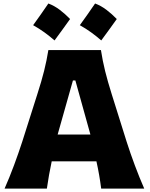

<svg xmlns="http://www.w3.org/2000/svg" viewBox="-20 -1102 875 1122"><path d="M6.8 0Q35.6 -65.4 62.3 -137.2Q88.9 -209 109.9 -273.9L198.2 -551.8Q222.7 -627.4 237.8 -688Q252.9 -748.5 262.7 -809.6H569.8Q579.6 -746.1 594.5 -686Q609.4 -626 632.8 -551.8L720.2 -273.4Q741.7 -206.1 768.1 -135.5Q794.4 -64.9 822.8 0H571.3Q566.4 -39.1 559.3 -79.6Q552.2 -120.1 543.5 -159.2H282.2Q265.1 -79.1 253.9 0ZM508.3 -315.9 420.4 -631.8H406.2L316.9 -315.9ZM535.7 -1081.6Q571.1 -1068.2 602.8 -1044Q634.5 -1019.8 662.4 -990.8Q640.4 -960.2 617.9 -928.8Q595.3 -897.4 571.7 -865.7Q544.3 -889.8 513.1 -912.4Q482 -935 446.5 -954.8Q470.2 -987.1 492.2 -1018.7Q514.2 -1050.4 535.7 -1081.6ZM262.7 -1081.6Q298.2 -1068.2 329.9 -1044Q361.6 -1019.8 389.5 -990.8Q367.5 -960.2 344.9 -928.8Q322.4 -897.4 298.7 -865.7Q271.3 -889.8 240.2 -912.4Q209 -935 173.6 -954.8Q197.2 -987.1 219.2 -1018.7Q241.3 -1050.4 262.7 -1081.6Z"/></svg>

Font: Pinar DS1 ExtraBold
Style: Regular
Weight: 800
Designer: Amin Abedi
Version: Version 3.000